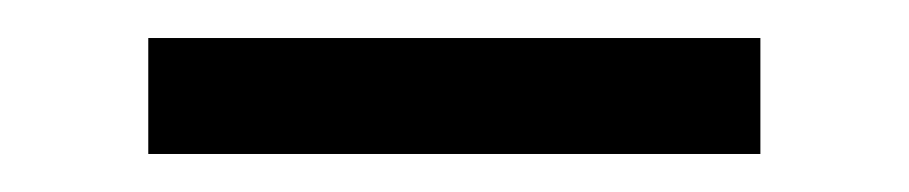

<svg xmlns="http://www.w3.org/2000/svg" viewBox="-20 -707 478 101"><path d="M58 -626V-687H380V-626Z"/></svg>

Font: REM Medium Light
Style: Regular
Weight: 300
Version: Version 1.005;gftools[0.9.28]